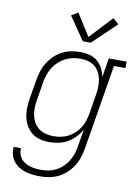

<svg xmlns="http://www.w3.org/2000/svg" viewBox="-104 -833 807 1114"><g transform="rotate(10 300.0 -276.0)"><path d="M212 213Q189 213 166.5 210.5Q144 208 123 201.5Q102 195 84 183Q66 171 53 154Q40 137 34.5 115Q29 93 32 71H75Q73 88 77.5 104Q82 120 92 132.5Q102 145 116 153.5Q130 162 145.5 166.5Q161 171 178 173Q195 175 212 175Q234 175 256.5 170.5Q279 166 300 155Q321 144 338.5 127Q356 110 368 90Q380 70 387 48.5Q394 27 398 4L415 -98Q401 -73 380.5 -52Q360 -31 335.5 -17Q311 -3 283.5 2.5Q256 8 229 8Q229 8 229 8Q229 8 229 8Q201 8 174 1Q147 -6 126 -22.5Q105 -39 92 -63Q79 -87 73.5 -113.5Q68 -140 69.5 -168.5Q71 -197 75 -226L94 -336Q98 -362 106.5 -388Q115 -414 130 -438Q145 -462 166 -482Q187 -502 212 -515Q237 -528 263.5 -533Q290 -538 317 -538Q346 -538 372.5 -531Q399 -524 419 -507Q439 -490 451 -466Q463 -442 467 -416L486 -530H591V-492H523L440 11Q435 37 426.5 63.5Q418 90 402.5 114Q387 138 365.5 158Q344 178 318.5 190.5Q293 203 266 208Q239 213 212 213ZM249 -30Q270 -30 292.5 -34.5Q315 -39 335 -49.5Q355 -60 372.5 -76.5Q390 -93 402 -112.5Q414 -132 420.5 -153.5Q427 -175 431 -197L449 -307Q453 -330 454 -353.5Q455 -377 451 -399Q447 -421 436.5 -441Q426 -461 409.5 -474.5Q393 -488 370.5 -494Q348 -500 325 -500Q302 -500 279.5 -495.5Q257 -491 236 -480Q215 -469 197 -452.5Q179 -436 166.5 -416Q154 -396 146.5 -374Q139 -352 135 -329L117 -219Q113 -196 112.5 -172.5Q112 -149 117 -127Q122 -105 133.5 -86Q145 -67 162.5 -54Q180 -41 202.5 -35.5Q225 -30 249 -30ZM320 -602 227 -738 266 -762 348 -632 472 -765 506 -735 367 -602Z"/></g></svg>

Font: Iosevka Slab XLtEx
Style: Italic
Weight: 200
Width: 7
Italic angle: -9°
Monospace: yes
Designer: Belleve Invis
Foundry: Belleve Invis
Version: Version 11.1.0; ttfautohint (v1.8.3)